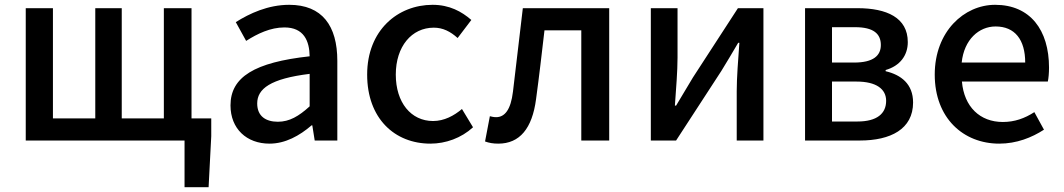

<svg xmlns="http://www.w3.org/2000/svg" viewBox="-20 -584 4422 798"><path d="M87 0H747V194H847L858 -18V-92H776V-550H661V-92H486V-550H376V-92H200V-550H87Z M1100 13C1166 13 1225 -20 1275 -63H1278L1288 0H1382V-331C1382 -477 1319 -564 1182 -564C1094 -564 1017 -528 960 -492L1003 -414C1050 -444 1104 -470 1162 -470C1243 -470 1266 -414 1267 -350C1038 -325 938 -264 938 -146C938 -49 1005 13 1100 13ZM1135 -78C1086 -78 1049 -100 1049 -154C1049 -215 1104 -257 1267 -277V-142C1222 -101 1183 -78 1135 -78Z M1769 13C1832 13 1897 -10 1946 -55L1900 -131C1867 -103 1826 -81 1780 -81C1688 -81 1625 -158 1625 -274C1625 -391 1691 -469 1783 -469C1821 -469 1852 -453 1882 -426L1939 -501C1899 -536 1848 -564 1778 -564C1633 -564 1506 -458 1506 -274C1506 -92 1620 13 1769 13Z M2051 13C2140 13 2192 -50 2208 -172C2221 -267 2232 -364 2243 -458H2396V0H2512V-550H2153C2139 -434 2126 -318 2112 -203C2103 -128 2078 -97 2042 -97C2032 -97 2024 -99 2016 -101L1996 4C2013 10 2029 13 2051 13Z M2685 -550V0H2790L2978 -289C2998 -321 3028 -372 3048 -406H3053C3048 -335 3042 -262 3042 -205V0H3153V-550H3047L2860 -262C2841 -229 2809 -178 2790 -145H2785C2790 -215 2796 -288 2796 -345V-550Z M3326 0H3554C3681 0 3775 -47 3775 -158C3775 -235 3725 -273 3661 -288V-293C3720 -310 3753 -353 3753 -409C3753 -511 3665 -550 3544 -550H3326ZM3438 -245H3540C3622 -245 3663 -214 3663 -165C3663 -112 3625 -79 3544 -79H3438ZM3534 -471C3610 -471 3641 -444 3641 -397C3641 -353 3610 -324 3530 -324H3438V-471Z M4133 13C4205 13 4268 -12 4319 -45L4279 -118C4239 -92 4197 -77 4148 -77C4053 -77 3987 -140 3978 -245H4335C4338 -258 4340 -281 4340 -303C4340 -459 4262 -564 4116 -564C3987 -564 3865 -453 3865 -274C3865 -93 3984 13 4133 13ZM3977 -324C3987 -420 4049 -474 4118 -474C4198 -474 4241 -419 4241 -324Z"/></svg>

Font: Kinto Sans Med
Style: Regular
Weight: 500
Designer: Authors: Ryoko NISHIZUKA  (kana & ideographs); Paul D. Hunt (Latin, Greek & Cyrillic); Wenlong ZHANG  (bopomofo); Sandol
Foundry: Adobe Systems Incorporated, ookami Inc.
Version: Version 0.001